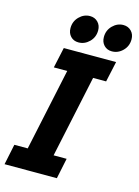

<svg xmlns="http://www.w3.org/2000/svg" viewBox="-132 -967 753 1039"><g transform="rotate(15 244.5 -447.0)"><path d="M0 0 24 -115H99L197 -575H122L147 -690H440L415 -575H342L244 -115H317L293 0ZM154 -804Q154 -842 180 -868Q206 -894 240 -894Q267 -894 284.5 -876Q302 -858 302 -830Q302 -792 276 -766Q250 -740 215 -740Q188 -740 171 -758Q154 -776 154 -804ZM341 -804Q341 -842 367 -868Q393 -894 427 -894Q454 -894 471.5 -876Q489 -858 489 -830Q489 -792 463 -766Q437 -740 402 -740Q375 -740 358 -758Q341 -776 341 -804Z"/></g></svg>

Font: Radio Canada Condensed
Style: Bold Italic
Weight: 700
Width: 3
Italic angle: -12°
Designer: Charles Daoud, Etienne Aubert Bonn, Alexandre Saumier Demers, Jacques Le Bailly
Foundry: Radio-Canada
Version: Version 2.104; ttfautohint (v1.8.4.7-5d5b);gftools[0.9.28.de